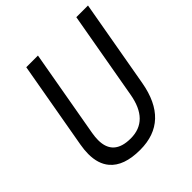

<svg xmlns="http://www.w3.org/2000/svg" viewBox="-190 -827 971 971"><g transform="rotate(-45 295.0 -341.5)"><path d="M260.7 9.8Q144.5 9.8 95.2 -49.3Q60.1 -90.8 60.1 -161.1Q60.1 -189.5 65.9 -222.7L148.9 -693.4H232.4L149.4 -222.7Q145 -197.3 145 -175.8Q145 -64.9 268.1 -64.9Q396.5 -64.9 423.8 -222.7L506.8 -693.4H590.3L507.3 -222.7Q466.3 9.8 260.7 9.8Z"/></g></svg>

Font: CaskaydiaCove NFP SemiLight
Style: Italic
Weight: 350
Italic angle: -10°
Designer: Aaron Bell
Foundry: Saja Typeworks
Version: Version 2111.001; VTT 6.35;Nerd Fonts 3.1.1